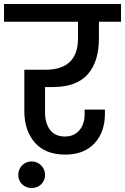

<svg xmlns="http://www.w3.org/2000/svg" viewBox="-44 -760 622 955"><path d="M180 -327V-202Q180 -147 205 -114Q230 -81 279 -81Q324 -81 350.5 -111.5Q377 -142 377 -193V-215H478V-196Q478 -102 425.5 -46.5Q373 9 281 9Q182 9 129.5 -50.5Q77 -110 77 -207V-413H181Q344 -413 344 -569V-652H-24V-740H558V-652H448V-569Q448 -453 392 -390Q336 -327 218 -327ZM180 110Q180 138 161 156.5Q142 175 113 175Q85 175 66 156.5Q47 138 47 110Q47 82 66 62.5Q85 43 113 43Q141 43 160.5 62.5Q180 82 180 110Z"/></svg>

Font: MSTAGE Medium
Style: Regular
Weight: 500
Designer: Ninad Kale (Devanagari), Jonny Pinhorn (Latin)
Foundry: Indian Type Foundry
Version: 4.004